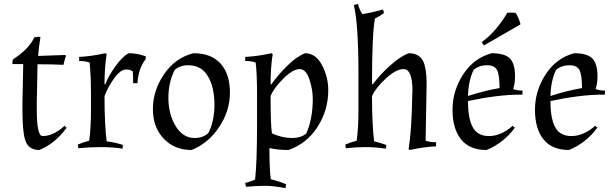

<svg xmlns="http://www.w3.org/2000/svg" viewBox="-20 -760 3160 992"><path d="M170 -195Q170 -57 200 -57Q255 -57 314 -110L324 -100Q266 -19 183 15Q126 15 110 -37Q96 -81 96 -189Q96 -208 96 -230L100 -429H46L44 -431Q44 -447 47 -453Q131 -508 157 -567Q169 -570 185 -570L189 -568Q179 -508 177 -471L317 -476L321 -472Q314 -454 308 -425Q257 -428 174 -428L170 -230Q170 -212 170 -195Z M613 8Q562 0 502 0Q442 0 385 6L382 -13Q412 -26 441 -33Q450 -101 450 -190V-274Q450 -366 443 -437Q419 -445 389 -445V-466Q453 -469 524 -485L531 -481Q520 -412 520 -325L524 -324Q538 -364 575.5 -416.5Q613 -469 645 -485Q690 -485 733 -469V-455Q695 -407 690 -330H668Q668 -369 666 -391Q653 -401 632 -401Q602 -401 568.5 -353.5Q535 -306 520 -263Q520 -118 531 -30Q581 -23 615 -11Z M979 -485Q1072 -485 1120 -431Q1168 -377 1168 -282Q1168 -187 1112 -103Q1056 -19 969 15Q882 15 826 -43.5Q770 -102 770 -197Q770 -292 827.5 -376.5Q885 -461 979 -485ZM952 -423Q910 -423 883 -399Q850 -336 850 -254Q850 -172 887 -109.5Q924 -47 986 -47Q1028 -47 1056 -72Q1088 -133 1088 -220.5Q1088 -308 1054.5 -365.5Q1021 -423 952 -423Z M1676 -294Q1676 -190 1620 -103.5Q1564 -17 1470 15Q1416 15 1372 5Q1372 114 1379 166Q1424 177 1458 192L1455 212Q1393 200 1350.5 200Q1308 200 1251 205L1247 185Q1277 178 1298 167Q1308 81 1308 -114V-277Q1308 -379 1301 -437Q1277 -445 1247 -445V-466Q1311 -469 1382 -485L1389 -481Q1378 -412 1378 -325L1382 -324Q1417 -374 1465 -421Q1513 -468 1556 -485Q1611 -485 1643.5 -424Q1676 -363 1676 -294ZM1596 -249Q1596 -298 1578.5 -350.5Q1561 -403 1528 -403Q1493 -403 1443 -353Q1393 -303 1378 -263Q1378 -114 1385 -71Q1438 -47 1487.5 -47Q1537 -47 1563 -71Q1596 -147 1596 -249Z M2111 -291Q2111 -403 2065 -403Q2026 -403 1973 -354Q1920 -305 1902 -263Q1902 -118 1913 -30Q1940 -24 1976 -11L1974 8Q1918 0 1868 0Q1818 0 1767 6L1764 -13Q1794 -26 1823 -33Q1832 -101 1832 -190V-376Q1832 -639 1808 -734L1829 -740Q1838 -708 1852 -687Q1907 -696 1959 -711L1964 -693Q1945 -678 1917 -664Q1902 -582 1902 -325L1906 -324Q1940 -371 1994.5 -420.5Q2049 -470 2093 -485Q2154 -485 2172 -430Q2184 -391 2184 -334Q2184 -325 2184 -314L2179 -33Q2203 -25 2233 -25V-4Q2169 -1 2098 15L2091 11Q2107 -86 2110 -269Q2111 -279 2111 -291Z M2506 -57Q2569 -57 2629 -110L2640 -100Q2583 -22 2494 15Q2406 15 2362 -40Q2318 -95 2318 -193Q2318 -291 2373 -375.5Q2428 -460 2520 -485Q2587 -485 2614 -458.5Q2641 -432 2641 -365Q2641 -327 2631 -300Q2652 -292 2680 -292L2679 -271Q2673 -271 2666 -271Q2554 -271 2398 -238Q2398 -105 2450 -72Q2472 -57 2506 -57ZM2427 -399Q2400 -343 2398 -264Q2480 -291 2561 -305Q2561 -371 2548.5 -397Q2536 -423 2496 -423Q2456 -423 2427 -399ZM2601 -694Q2611 -695 2622.5 -695Q2634 -695 2644 -693Q2651 -685 2659.5 -664.5Q2668 -644 2669 -634L2480 -525L2469 -543Q2506 -568 2541.5 -610Q2577 -652 2601 -694Z M2932 -57Q2995 -57 3055 -110L3066 -100Q3009 -22 2920 15Q2832 15 2788 -40Q2744 -95 2744 -193Q2744 -291 2799 -375.5Q2854 -460 2946 -485Q3013 -485 3040 -458.5Q3067 -432 3067 -365Q3067 -327 3057 -300Q3078 -292 3106 -292L3105 -271Q3099 -271 3092 -271Q2980 -271 2824 -238Q2824 -105 2876 -72Q2898 -57 2932 -57ZM2853 -399Q2826 -343 2824 -264Q2906 -291 2987 -305Q2987 -371 2974.5 -397Q2962 -423 2922 -423Q2882 -423 2853 -399Z"/></svg>

Font: Almendra
Style: Regular
Weight: 400
Designer: Ana Sanfelippo
Foundry: Ana Sanfelippo
Version: Version 1.004